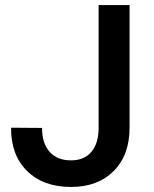

<svg xmlns="http://www.w3.org/2000/svg" viewBox="-20 -739 615 769"><path d="M148.4 -226.6Q148.4 -165 178.7 -130.9Q209 -96.7 264.6 -96.7Q317.4 -96.7 346.2 -130.9Q375 -165 375 -227.5V-718.8H499V-227.5Q499 -118.2 435.5 -54.2Q372.1 9.8 264.6 9.8Q153.3 9.8 88.4 -54.2Q23.4 -118.2 24.4 -227.5Z"/></svg>

Font: Min Sans SemiBold
Style: Regular
Weight: 600
Designer: Jinseong-Kim, NotoSansCJK, Nunito
Foundry: Jinseong-Kim
Version: Version 1.400;Glyphs 3.1.2 (3151)